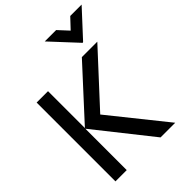

<svg xmlns="http://www.w3.org/2000/svg" viewBox="-260 -1067 1204 1204"><g transform="rotate(-45 342.0 -464.5)"><path d="M527 -764Q525 -760 518 -760L515 -764L357 -934H458L520 -867L583 -934H684ZM589 -700 279 -364 575 5H445L150 -367V0H50V-699H151V-372L452 -700Z"/></g></svg>

Font: RailwayAlternate
Style: Regular
Weight: 400
Version: 1.000